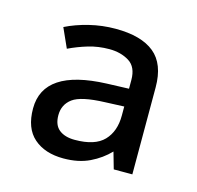

<svg xmlns="http://www.w3.org/2000/svg" viewBox="-62 -787 482 469"><g transform="rotate(15 178.5 -552.5)"><path d="M177 -722Q242 -722 275 -695Q308 -668 308 -609V-389H261L249 -431Q229 -410 201 -396.5Q173 -383 135 -383Q88 -383 60 -407.5Q32 -432 32 -482Q32 -581 190 -587L246 -589V-611Q246 -644 225 -657Q204 -670 175 -670Q147 -670 122 -662.5Q97 -655 74 -644L52 -693Q78 -706 110.5 -714Q143 -722 177 -722ZM198 -542Q138 -540 117 -524.5Q96 -509 96 -482Q96 -457 110.5 -445.5Q125 -434 150 -434Q201 -434 223.5 -457.5Q246 -481 246 -521V-544Z"/></g></svg>

Font: Noto Sans Tifinagh Ghat
Style: Regular
Weight: 400
Designer: JamraPatel
Foundry: JamraPatel LLC
Version: Version 2.006; ttfautohint (v1.8.4.7-5d5b)